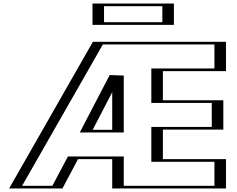

<svg xmlns="http://www.w3.org/2000/svg" viewBox="-20 -1060 1335 1080"><path d="M636.2 -635V-330H477.5ZM395 -165 307.5 0H55L526.2 -825H1226.2V-660H871.2V-496H1211.2V-331H871.2V-165H1226.2V0H636.2V-165ZM525.2 -1040H933.2V-920H525.2ZM651.2 -696.3 452.8 -315H651.2ZM386 -180 298.5 -15H80.8L535 -810H1211.2V-675H856.2V-481H1196.2V-346H856.2V-150H1211.2V-15H651.2V-180ZM540.2 -1025H918.2V-935H540.2ZM651.2 -696.3V-315H452.8ZM386 -180H651.2V-15H1211.2V-150H856.2V-346H1196.2V-481H856.2V-675H1211.2V-810H535L80.8 -15H298.5ZM540.2 -1025V-935H918.2V-1025ZM636.2 -635 477.5 -330H636.2ZM395 -165H636.2V0H1226.2V-165H871.2V-331H1211.2V-496H871.2V-660H1226.2V-825H526.2L55 0H307.5ZM525.2 -1040V-920H933.2V-1040ZM597 -637.9 428.9 -315H676.2V-635ZM362.2 -180 274.7 -15H104.5L558.6 -810H1186.2V-675H831.2V-481H1171.2V-346H831.2V-150H1186.2V-15H676.2V-180ZM565.2 -1025H893.2V-935H565.2ZM611.2 -541.2V-330H501.3ZM418.8 -165H611.2V0H1251.2V-165H896.2V-331H1236.2V-496H896.2V-660H1251.2V-825H502.6L31.4 0H331.3ZM500.2 -1040V-920H958.2V-1040Z"/></svg>

Font: Hussar Outliner
Style: Regular
Weight: 700
Foundry: Cannot Into Space Fonts
Version: Version 0.92